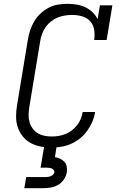

<svg xmlns="http://www.w3.org/2000/svg" viewBox="-20 -763 640 1003"><path d="M250 8Q220 8 192 2.5Q164 -3 140 -16Q116 -29 98.5 -51Q81 -73 72.5 -99Q64 -125 64 -154.5Q64 -184 69 -213L126 -558Q130 -582 138 -606Q146 -630 159.5 -652.5Q173 -675 192.5 -693Q212 -711 235 -723Q258 -735 283 -739Q308 -743 333 -743Q357 -743 381 -739Q405 -735 426 -725Q447 -715 463.5 -699Q480 -683 490 -663L502 -735H567L537 -554H472Q476 -581 472 -607Q468 -633 451.5 -651.5Q435 -670 409.5 -677.5Q384 -685 358 -685Q339 -685 319.5 -682Q300 -679 281.5 -671.5Q263 -664 246.5 -651Q230 -638 218.5 -621.5Q207 -605 200 -586.5Q193 -568 190 -548L133 -203Q130 -184 129.5 -164Q129 -144 134 -126Q139 -108 150 -92.5Q161 -77 176.5 -67.5Q192 -58 211 -54Q230 -50 250 -50Q268 -50 286.5 -53Q305 -56 322.5 -63Q340 -70 355.5 -82Q371 -94 383 -109.5Q395 -125 402 -142.5Q409 -160 412 -178H477Q473 -152 462.5 -127.5Q452 -103 436 -80.5Q420 -58 398.5 -40.5Q377 -23 352 -12Q327 -1 301 3.5Q275 8 250 8ZM107 220 117 162H217Q224 162 231 161Q238 160 244.5 157.5Q251 155 256.5 150Q262 145 264 138Q264 138 264 138Q264 138 264 138Q265 131 261 125.5Q257 120 251 117.5Q245 115 238.5 114Q232 113 225 113H192L211 0H276L267 58Q281 60 294 66Q307 72 316.5 82.5Q326 93 328.5 107.5Q331 122 329 137Q326 156 314 174Q302 192 284 202.5Q266 213 246.5 216.5Q227 220 207 220Z"/></svg>

Font: Iosevka Slab LtExObl
Style: Regular
Weight: 300
Width: 7
Italic angle: -9°
Monospace: yes
Designer: Belleve Invis
Foundry: Belleve Invis
Version: Version 11.1.0; ttfautohint (v1.8.3)